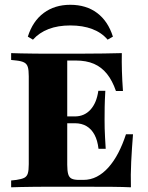

<svg xmlns="http://www.w3.org/2000/svg" viewBox="-20 -797 631 817"><path d="M172.6 -2.4Q147.6 -2.4 120.6 -2Q93.5 -1.6 69 -1.2Q44.4 -0.8 27.4 0V-29L50 -31.5Q71.8 -34.7 83.1 -40.3Q94.4 -46 98.4 -59.3Q102.4 -72.6 102.4 -98.4V-472.6Q102.4 -498.4 98.4 -511.7Q94.4 -525 83.1 -531Q71.8 -537.1 50 -539.5L27.4 -541.9V-571Q44.4 -570.2 69 -569.8Q93.5 -569.4 120.6 -569Q147.6 -568.5 172.6 -568.5H184.7H306.5Q375 -568.5 420.6 -569.4Q466.1 -570.2 498.4 -571Q497.6 -534.7 498.8 -494.4Q500 -454 503.2 -409.7H473.4Q458.1 -454 435.1 -482.7Q412.1 -511.3 379.8 -525.4Q347.6 -539.5 301.6 -539.5H266.1V-96Q266.1 -70.2 270.2 -56Q274.2 -41.9 285.1 -36.7Q296 -31.5 316.1 -31.5H334.7Q365.3 -31.5 391.9 -45.2Q418.5 -58.9 441.5 -84.7Q464.5 -110.5 483.1 -146Q501.6 -181.5 516.1 -225.8H546Q541.1 -165.3 538.3 -108.9Q535.5 -52.4 537.1 0Q504.8 -1.6 458.1 -2Q411.3 -2.4 341.1 -2.4H184.7ZM230.6 -272.6V-301.6H387.1V-272.6ZM399.2 -163.7Q395.2 -199.2 382.3 -223.4Q369.4 -247.6 348.4 -260.1Q327.4 -272.6 298.4 -272.6V-301.6Q338.7 -301.6 364.9 -330.2Q391.1 -358.9 398.4 -410.5H428.2Q425.8 -368.5 425.4 -341.9Q425 -315.3 425 -287.1Q425 -268.5 425.4 -250.8Q425.8 -233.1 427 -212.5Q428.2 -191.9 429.8 -163.7ZM279 -776.6Q346.8 -776.6 393.1 -741.9Q439.5 -707.3 460.5 -641.1L437.9 -628.2Q412.9 -658.1 372.6 -673.4Q332.3 -688.7 279 -688.7Q226.6 -688.7 186.7 -673.4Q146.8 -658.1 120.2 -628.2L98.4 -641.1Q119.4 -707.3 166.1 -741.9Q212.9 -776.6 279 -776.6Z"/></svg>

Font: Playfair 5pt SemiExpanded Light Black
Style: Regular
Weight: 900
Version: Version 2.203